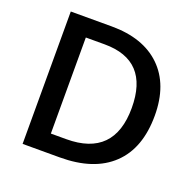

<svg xmlns="http://www.w3.org/2000/svg" viewBox="-126 -844 985 973"><g transform="rotate(20 367.0 -357.0)"><path d="M674.8 -363.8C674.8 -474.6 643.1 -561 580.1 -622.1C517.1 -683.1 428.7 -713.9 314.9 -713.9H94.2V0H293.9C417 0 511.2 -31.2 576.7 -93.8C642.1 -155.8 674.8 -246.1 674.8 -363.8ZM551.8 -359.9C551.8 -185.5 465.8 -98.1 293.9 -98.1H210.9V-616.2H312C471.7 -616.2 551.8 -530.8 551.8 -359.9Z"/></g></svg>

Font: Samim Medium
Style: Regular
Weight: 500
Foundry: DejaVu fonts team - Redesigned by Saber Rastikerdar
Version: Version 4.0.5